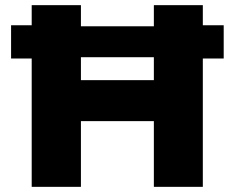

<svg xmlns="http://www.w3.org/2000/svg" viewBox="-20 -725 911 745"><path d="M103 0V-498H23V-627H103V-705H294V-623H577V-705H767V-627H848V-498H767V0H577V-255H294V0ZM294 -414H577V-503H294Z"/></svg>

Font: Nunito Sans 8pt Black
Style: Regular
Weight: 900
Version: Version 3.101;gftools[0.9.27]